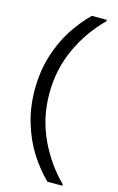

<svg xmlns="http://www.w3.org/2000/svg" viewBox="-142 -867 656 1069"><g transform="rotate(15 186.0 -333.0)"><path d="M248 145Q194 93 148 21.5Q102 -50 75 -140Q61 -184 54 -232.5Q47 -281 47 -333Q47 -437 74.5 -526.5Q102 -616 148 -688Q195 -760 248 -811H334V-803Q242 -713 186.5 -592.5Q131 -472 131 -333Q131 -194 187 -73.5Q243 47 334 137V145Z"/></g></svg>

Font: Rethink Sans
Style: Regular
Weight: 400
Designer: The Rethink Sans project authors (Hans Thiessen). DM Sans designed by Colophon Foundry.
Foundry: Rethink Communications LLC
Version: Version 1.001